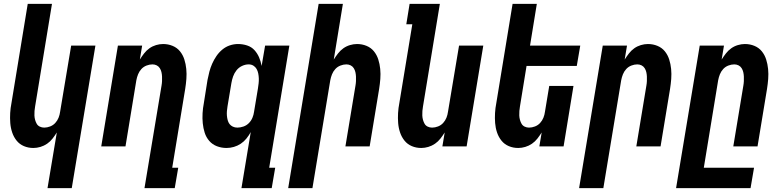

<svg xmlns="http://www.w3.org/2000/svg" viewBox="-20 -755 4040 990"><path d="M225 215 273 -72Q263 -56 251 -40.5Q239 -25 223 -14Q207 -3 188.5 2.5Q170 8 152 8Q126 8 103.5 -1.5Q81 -11 66 -29.5Q51 -48 43 -71.5Q35 -95 33 -120.5Q31 -146 32.5 -172Q34 -198 39 -223L123 -735H248L161 -206Q159 -195 158 -183Q157 -171 157.5 -159.5Q158 -148 161 -137Q164 -126 169.5 -116.5Q175 -107 185.5 -102Q196 -97 208 -97Q223 -97 238.5 -103Q254 -109 265 -121Q276 -133 282 -148Q288 -163 290 -179L347 -520H472L350 215Z M725 215 813 -314Q815 -325 815.5 -337Q816 -349 815.5 -360.5Q815 -372 812.5 -383Q810 -394 804 -403.5Q798 -413 788 -418Q778 -423 766 -423Q751 -423 735.5 -417Q720 -411 709 -399Q698 -387 692 -372Q686 -357 683 -341L627 0H502L588 -520H713L701 -448Q711 -464 723 -479.5Q735 -495 750.5 -506Q766 -517 784.5 -522.5Q803 -528 821 -528Q847 -528 870 -518.5Q893 -509 908 -490.5Q923 -472 930.5 -448.5Q938 -425 940.5 -399.5Q943 -374 941 -348Q939 -322 935 -297L868 110H899L881 215Z M1204 -97Q1219 -97 1235 -102.5Q1251 -108 1263 -120Q1275 -132 1281.5 -147.5Q1288 -163 1290 -179L1310 -299Q1312 -312 1313.5 -325Q1315 -338 1314.5 -351Q1314 -364 1311.5 -376.5Q1309 -389 1303 -399.5Q1297 -410 1286.5 -416.5Q1276 -423 1262 -423Q1245 -423 1228 -415Q1211 -407 1199.5 -392.5Q1188 -378 1182 -361Q1176 -344 1173 -326L1153 -206Q1151 -194 1150 -182Q1149 -170 1150 -158.5Q1151 -147 1154 -135.5Q1157 -124 1163.5 -115.5Q1170 -107 1180.5 -102Q1191 -97 1204 -97ZM1225 215 1273 -74Q1263 -56 1250.5 -40.5Q1238 -25 1221.5 -14Q1205 -3 1186 2.5Q1167 8 1148 8Q1122 8 1098.5 -1Q1075 -10 1059 -28.5Q1043 -47 1035.5 -70.5Q1028 -94 1025.5 -119.5Q1023 -145 1024.5 -171Q1026 -197 1031 -223L1050 -343Q1054 -364 1059.5 -385Q1065 -406 1074 -426.5Q1083 -447 1096 -466Q1109 -485 1126.5 -499.5Q1144 -514 1165 -521Q1186 -528 1207 -528Q1232 -528 1254.5 -520.5Q1277 -513 1292 -496.5Q1307 -480 1316 -459Q1325 -438 1329 -415L1347 -520H1472L1368 110H1399L1381 215Z M1466 215 1623 -735H1748L1701 -448Q1711 -464 1723 -479.5Q1735 -495 1750.5 -506Q1766 -517 1784.5 -522.5Q1803 -528 1821 -528Q1847 -528 1870 -518.5Q1893 -509 1908 -490.5Q1923 -472 1930.5 -448.5Q1938 -425 1940.5 -399.5Q1943 -374 1941 -348Q1939 -322 1935 -297L1886 0H1761L1813 -314Q1815 -325 1815.5 -337Q1816 -349 1815.5 -360.5Q1815 -372 1812.5 -383Q1810 -394 1804 -403.5Q1798 -413 1788 -418Q1778 -423 1766 -423Q1751 -423 1735.5 -417Q1720 -411 1709 -399Q1698 -387 1692 -372Q1686 -357 1683 -341L1591 215Z M2152 8Q2126 8 2103.5 -1.5Q2081 -11 2066 -29.5Q2051 -48 2043 -71.5Q2035 -95 2033 -120.5Q2031 -146 2032.5 -172Q2034 -198 2039 -223L2106 -630H2075L2092 -735H2248L2161 -206Q2159 -195 2158 -183Q2157 -171 2157.5 -159.5Q2158 -148 2161 -137Q2164 -126 2169.5 -116.5Q2175 -107 2185.5 -102Q2196 -97 2208 -97Q2223 -97 2238.5 -103Q2254 -109 2265 -121Q2276 -133 2282 -148Q2288 -163 2290 -179L2347 -520H2472L2386 0H2261L2273 -72Q2263 -56 2251 -40.5Q2239 -25 2223 -14Q2207 -3 2188.5 2.5Q2170 8 2152 8Z M2652 8Q2626 8 2603.5 -1.5Q2581 -11 2566 -29.5Q2551 -48 2543 -71.5Q2535 -95 2533 -120.5Q2531 -146 2532.5 -172Q2534 -198 2539 -223L2623 -735H2748L2713 -520H2972L2954 -415H2695L2661 -206Q2659 -195 2658 -183Q2657 -171 2657.5 -159.5Q2658 -148 2661 -137Q2664 -126 2669.5 -116.5Q2675 -107 2685.5 -102Q2696 -97 2708 -97Q2723 -97 2738.5 -103Q2754 -109 2765 -121Q2776 -133 2782 -148Q2788 -163 2790 -179L2812 -312H2937L2886 0H2761L2773 -72Q2763 -56 2751 -40.5Q2739 -25 2723 -14Q2707 -3 2688.5 2.5Q2670 8 2652 8Z M2966 215 3088 -520H3213L3201 -448Q3211 -464 3223 -479.5Q3235 -495 3250.5 -506Q3266 -517 3284.5 -522.5Q3303 -528 3321 -528Q3347 -528 3370 -518.5Q3393 -509 3408 -490.5Q3423 -472 3430.5 -448.5Q3438 -425 3440.5 -399.5Q3443 -374 3441 -348Q3439 -322 3435 -297L3386 0H3261L3313 -314Q3315 -325 3315.5 -337Q3316 -349 3315.5 -360.5Q3315 -372 3312.5 -383Q3310 -394 3304 -403.5Q3298 -413 3288 -418Q3278 -423 3266 -423Q3251 -423 3235.5 -417Q3220 -411 3209 -399Q3198 -387 3192 -372Q3186 -357 3183 -341L3091 215Z M3466 215 3588 -520H3713L3701 -448Q3711 -464 3723 -479.5Q3735 -495 3750.5 -506Q3766 -517 3784.5 -522.5Q3803 -528 3821 -528Q3847 -528 3870 -518.5Q3893 -509 3908 -490.5Q3923 -472 3930.5 -448.5Q3938 -425 3940.5 -399.5Q3943 -374 3941 -348Q3939 -322 3935 -297L3886 0H3761L3813 -314Q3815 -325 3815.5 -337Q3816 -349 3815.5 -360.5Q3815 -372 3812.5 -383Q3810 -394 3804 -403.5Q3798 -413 3788 -418Q3778 -423 3766 -423Q3751 -423 3735.5 -417Q3720 -411 3709 -399Q3698 -387 3692 -372Q3686 -357 3683 -341L3609 110H3868L3850 215Z"/></svg>

Font: Iosevka Extrabold Oblique
Style: Regular
Weight: 800
Italic angle: -9°
Monospace: yes
Designer: Belleve Invis
Foundry: Belleve Invis
Version: Version 32.5.0; ttfautohint (v1.8.4)